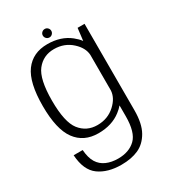

<svg xmlns="http://www.w3.org/2000/svg" viewBox="-219 -787 993 1124"><g transform="rotate(-30 278.0 -225.0)"><path d="M263 231Q331 231 379.2 209.2Q427.5 187.5 457.5 134.8Q487.5 82 487.5 -8V-592H440.5L430.5 -509Q416 -529 391 -549Q330 -598 238.5 -598Q140 -598 87.5 -526.8Q35 -455.5 35 -297Q35 -139.5 87.8 -67.8Q140.5 4 239 4Q330.5 4 391.5 -43.5Q412.5 -59.5 426 -76V-3.5Q426 106 382.2 148Q338.5 190 264.5 190Q220 190 185.8 175Q151.5 160 132 128.5Q112.5 97 108.5 42.5H47.5Q54 146.5 112.5 188.8Q171 231 263 231ZM426 -417.5V-177Q423 -127.5 377 -85.5Q328 -40.5 257.5 -40.5Q185 -40.5 141.2 -96Q97.5 -151.5 97.5 -297Q97.5 -442.5 141.2 -498Q185 -553.5 257.5 -553.5Q328 -553.5 377 -508.5Q423 -466.5 426 -417.5ZM270.5 -625.5Q282 -625.5 290.2 -634Q298.5 -642.5 298.5 -654Q298.5 -666 290.2 -674.2Q282 -682.5 270.5 -682.5Q258.5 -682.5 250 -674.2Q241.5 -666 241.5 -654.5Q241.5 -642.5 250 -634Q258.5 -625.5 270.5 -625.5Z"/></g></svg>

Font: Anybody Light
Style: Regular
Weight: 300
Designer: Tyler Finck
Foundry: Etcetera Type Company
Version: Version 1.111; ttfautohint (v1.8.4)